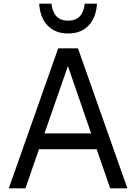

<svg xmlns="http://www.w3.org/2000/svg" viewBox="-20 -1029 744 1049"><path d="M298 -765H406L676 0H582L508 -214H193L119 0H28ZM478 -300 351 -668 223 -300ZM352 -846Q282 -846 240.5 -889Q199 -932 194 -1009H261Q272 -916 352 -916Q433 -916 443 -1009H510Q505 -932 463.5 -889Q422 -846 352 -846Z"/></svg>

Font: Application
Style: Regular
Weight: 400
Designer: Wei Huang
Foundry: Wei Huang
Version: Version 0.012